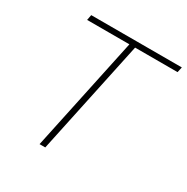

<svg xmlns="http://www.w3.org/2000/svg" viewBox="-162 -850 966 991"><g transform="rotate(30 321.0 -355.0)"><path d="M348 -678H96L102 -710H642L635 -678H382L238 0H204Z"/></g></svg>

Font: Raleway Thin ExtraLight
Style: Italic
Weight: 250
Italic angle: -12°
Version: Version 4.026